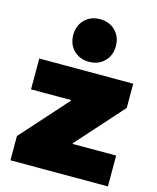

<svg xmlns="http://www.w3.org/2000/svg" viewBox="-122 -909 813 993"><g transform="rotate(15 285.0 -412.5)"><path d="M552 -165V0H30V-130L252 -378V-382H38V-547H541V-417L319 -169V-165ZM176 -711Q176 -761 208 -793Q240 -825 290 -825Q340 -825 372 -793Q404 -761 404 -711Q404 -661 372 -629Q340 -597 290 -597Q240 -597 208 -629Q176 -661 176 -711Z"/></g></svg>

Font: CMG Sans Black
Style: Regular
Weight: 900
Designer: Julieta Ulanovsky
Foundry: Julieta Ulanovsky
Version: Version 7.200